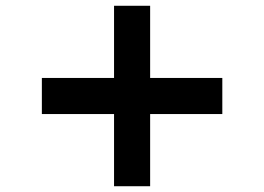

<svg xmlns="http://www.w3.org/2000/svg" viewBox="-20 -645 915 665"><path d="M375 0V-250H125V-375H375V-625H500V-375H750V-250H500V0Z"/></svg>

Font: Silkscreen
Style: Regular
Weight: 400
Designer: Jason Kottke
Foundry: Jason Kottke
Version: Version 1.001; ttfautohint (v1.8.4.7-5d5b)